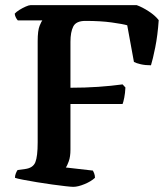

<svg xmlns="http://www.w3.org/2000/svg" viewBox="-20 -724 647 744"><path d="M264 0Q256 0 234 -2.5Q212 -5 182.5 -9Q153 -13 123 -18Q93 -23 69.5 -27.5Q46 -32 38 -35Q38 -44 41.5 -52.5Q45 -61 48 -65L77 -69Q108 -73 117 -95.5Q126 -118 126 -172V-564Q126 -606 133.5 -624Q141 -642 144 -645H49Q46 -648 42 -655Q38 -662 37 -671Q43 -678 55 -685.5Q67 -693 79.5 -698.5Q92 -704 98 -704H510Q532 -696 556.5 -680Q581 -664 595 -646Q591 -587 581.5 -540Q572 -493 565 -471Q543 -471 525.5 -475Q508 -479 499 -484L473 -626Q456 -631 413 -637Q370 -643 311 -643Q275 -643 264 -621.5Q253 -600 253 -562V-384Q310 -384 360.5 -387.5Q411 -391 455 -397L466 -385Q465 -363 461.5 -345.5Q458 -328 455 -321H253V-144Q253 -117 246.5 -99Q240 -81 235 -75L340 -63Q342 -60 345 -52Q348 -44 348 -35Q333 -21 307.5 -10.5Q282 0 264 0Z"/></svg>

Font: Texturina 72pt
Style: Bold
Weight: 700
Designer: Guillermo Torres Carreño
Foundry: Omnibus-Type
Version: Version 1.002; ttfautohint (v1.8.3)